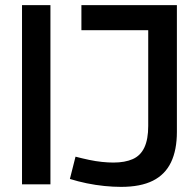

<svg xmlns="http://www.w3.org/2000/svg" viewBox="-20 -720 766 750"><path d="M66 0V-700H177V0ZM253 -21 275 -108Q302 -101 328 -95.5Q354 -90 378.5 -87.5Q403 -85 423 -85Q468 -85 498.5 -98.5Q529 -112 544 -144Q559 -176 559 -228V-602H298V-700H671V-205Q671 -134 648 -86Q625 -38 577 -14Q529 10 453 10Q422 10 387.5 6.5Q353 3 319 -4Q285 -11 253 -21Z"/></svg>

Font: Georama ExtraCondensed Thin Medium
Style: Regular
Weight: 500
Version: Version 1.001